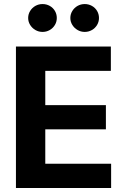

<svg xmlns="http://www.w3.org/2000/svg" viewBox="-20 -940 629 960"><path d="M59.7 -707.2H534.3V-585.8H206.4V-414.5H509.5V-293.3H206.4V-121.4H535.6V0H59.7ZM120.8 -850Q120.8 -869.1 130.7 -885.2Q140.6 -901.3 156.9 -910.5Q173.2 -919.7 192.8 -919.7Q212.4 -919.7 228.8 -910.5Q245.2 -901.3 254.6 -885.3Q264 -869.3 264 -850Q264 -831.3 254.6 -815.4Q245.2 -799.4 228.8 -789.9Q212.4 -780.4 192.8 -780.4Q173.4 -780.4 157 -789.9Q140.6 -799.4 130.7 -815.4Q120.8 -831.4 120.8 -850ZM331.7 -850Q331.7 -869.1 341.6 -885.2Q351.5 -901.3 367.8 -910.5Q384.2 -919.7 403.7 -919.7Q423.1 -919.7 439.6 -910.5Q456.1 -901.3 465.5 -885.2Q474.9 -869.1 474.9 -850Q474.9 -831.3 465.5 -815.4Q456.1 -799.4 439.6 -789.9Q423.1 -780.4 403.7 -780.4Q384.3 -780.4 367.9 -789.9Q351.5 -799.4 341.6 -815.4Q331.7 -831.4 331.7 -850Z"/></svg>

Font: Pretendard Variable
Style: Regular
Weight: 400
Designer: Base glyphs from Inter by Rasmus Andersson; Hangul glyphs from Noto Sans CJK(Source Han Sans) by Jang Soo-young and Kang
Foundry: Kil Hyung-jin
Version: Version 1.100;FEAKit 1.0